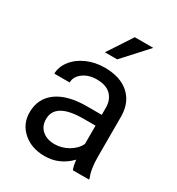

<svg xmlns="http://www.w3.org/2000/svg" viewBox="-181 -862 906 985"><g transform="rotate(30 272.0 -370.0)"><path d="M394.5 0Q386.7 -15.6 381.8 -55.7Q318.8 9.8 231.4 9.8Q153.3 9.8 103.3 -34.4Q53.2 -78.6 53.2 -146.5Q53.2 -229 116 -274.7Q178.7 -320.3 292.5 -320.3H380.4V-361.8Q380.4 -409.2 352.1 -437.3Q323.7 -465.3 268.6 -465.3Q220.2 -465.3 187.5 -440.9Q154.8 -416.5 154.8 -381.8H64Q64 -421.4 92 -458.3Q120.1 -495.1 168.2 -516.6Q216.3 -538.1 273.9 -538.1Q365.2 -538.1 417 -492.4Q468.8 -446.8 470.7 -366.7V-123.5Q470.7 -50.8 489.3 -7.8V0ZM244.6 -68.8Q287.1 -68.8 325.2 -90.8Q363.3 -112.8 380.4 -147.9V-256.3H309.6Q143.6 -256.3 143.6 -159.2Q143.6 -116.7 171.9 -92.8Q200.2 -68.8 244.6 -68.8ZM328.1 -750H437.5L306.6 -606.4H233.9Z"/></g></svg>

Font: RobotoSquareBracket
Style: Square-Bracket
Weight: 400
Version: Version 2.137; 2017